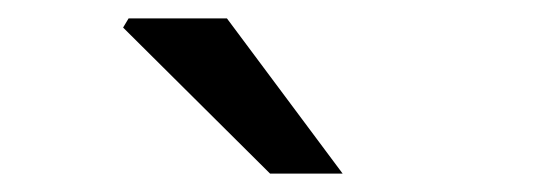

<svg xmlns="http://www.w3.org/2000/svg" viewBox="-20 -759 586 209"><path d="M274 -570 114 -729 120 -739H227L353 -570Z"/></svg>

Font: Source Sans 3 ExtraLight Medium
Style: Regular
Weight: 500
Version: Version 3.052;hotconv 1.1.0;makeotfexe 2.6.0